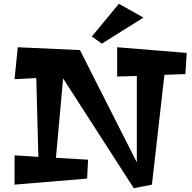

<svg xmlns="http://www.w3.org/2000/svg" viewBox="-20 -958 1016 1016"><path d="M276 -123 314 -543 688 38 784 19 850 -562 961 -566 968 -678 600 -708V-553L704 -556V-99L403 -693L74 -708L57 -539L172 -545L183 -128L57 -136V19L441 -13L446 -113ZM609 -938 466 -765 519 -727 739 -865Z"/></svg>

Font: Peralta
Style: Regular
Weight: 400
Designer: Astigmatic (AOETI)
Foundry: Astigmatic (AOETI)
Version: Version 1.000